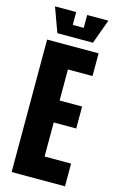

<svg xmlns="http://www.w3.org/2000/svg" viewBox="-132 -927 599 980"><g transform="rotate(15 167.5 -437.0)"><path d="M36 0V-700H308V-580H178V-416H297V-300H178V-120H318V0ZM201 -874H313L266 -745H78L31 -874H143V-806H201Z"/></g></svg>

Font: Tektur Condensed SemiBold
Style: Regular
Weight: 600
Width: 3
Designer: Adam Jagosz
Foundry: Adam Jagosz
Version: Version 1.005;gftools[0.9.30]